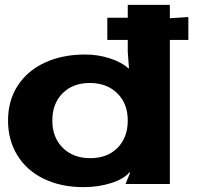

<svg xmlns="http://www.w3.org/2000/svg" viewBox="-20 -756 818 789"><path d="M13 -261Q13 -342 52.5 -403.5Q92 -465 164 -498.5Q236 -532 330 -532Q382 -532 430.5 -516.5Q479 -501 508 -475H510L505 -544V-592H421V-683H505V-736H678V-681L754 -686V-592H678V0H496L515 -47H511Q488 -20 436 -3.5Q384 13 323 13Q231 13 160.5 -21Q90 -55 51.5 -117.5Q13 -180 13 -261ZM351 -106Q421 -106 463 -148.5Q505 -191 505 -261Q505 -330 462 -372.5Q419 -415 349 -415Q279 -415 237 -372.5Q195 -330 195 -261Q195 -191 238 -148.5Q281 -106 351 -106Z"/></svg>

Font: Non Bureau Extended
Style: Bold
Weight: 700
Width: 7
Designer: Jona Saucedo
Foundry: Non Foundry
Version: Version 1.000; ttfautohint (v1.8.4)